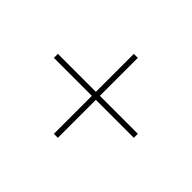

<svg xmlns="http://www.w3.org/2000/svg" viewBox="-99 -659 679 679"><g transform="rotate(45 240.0 -320.0)"><path d="M439.9 -310.1H250V-120.1H230V-310.1H40V-330.1H230V-520H250V-330.1H439.9Z"/></g></svg>

Font: Montserrat-Hairline
Style: Regular
Weight: 250
Designer: Julieta Ulanovsky
Foundry: Julieta Ulanovsky
Version: Version 1.000;PS 002.000;hotconv 1.0.70;makeotf.lib2.5.58329